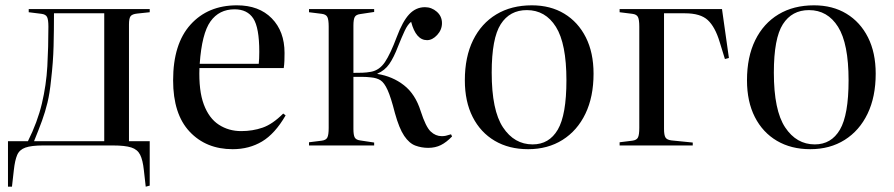

<svg xmlns="http://www.w3.org/2000/svg" viewBox="-20 -547 3361 722"><path d="M528 155 521 93Q517 55 507 35Q497 15 473.5 7.5Q450 0 405 0H142Q98 0 75.5 8Q53 16 44.5 36Q36 56 32 93L25 155H10V-16H85Q121 -88 137.5 -157.5Q154 -227 158 -298Q162 -369 162 -447Q162 -473 157 -483Q152 -493 136 -495L88 -501V-513H543V-501L496 -496Q477 -494 471 -486Q465 -478 465 -455V-16H543V151ZM108 -16H372V-497H183Q183 -434 181.5 -374Q180 -314 172 -246Q167 -196 158.5 -161Q150 -126 138 -93Q126 -60 108 -16Z M855 14Q755 14 693 -52Q631 -118 631 -245Q631 -382 696.5 -454.5Q762 -527 871 -527Q954 -527 1002 -478Q1050 -429 1050 -348Q1050 -332 1049.5 -318.5Q1049 -305 1047 -291H730Q727 -206 746.5 -154Q766 -102 803 -78Q840 -54 887 -54Q930 -54 967.5 -67Q1005 -80 1045 -120L1054 -113Q1014 -44 965.5 -15Q917 14 855 14ZM731 -307H953Q954 -316 954.5 -327.5Q955 -339 955 -352Q955 -443 932.5 -477.5Q910 -512 862 -512Q804 -512 771.5 -466.5Q739 -421 731 -307Z M1590 9Q1565 9 1542 0.5Q1519 -8 1500 -36Q1481 -64 1465 -122Q1450 -181 1437.5 -208.5Q1425 -236 1411 -245Q1397 -254 1375 -256Q1359 -258 1341 -258Q1323 -258 1309 -258V-62Q1309 -39 1314 -30Q1319 -21 1334 -19L1387 -11V0H1142V-12L1190 -18Q1206 -20 1211 -30Q1216 -40 1216 -66V-447Q1216 -473 1211 -483Q1206 -493 1190 -495L1142 -501V-513H1387V-502L1334 -494Q1319 -492 1314 -483Q1309 -474 1309 -451V-273Q1328 -273 1343 -273.5Q1358 -274 1375 -277Q1407 -283 1427.5 -313.5Q1448 -344 1472 -408Q1494 -467 1519 -493.5Q1544 -520 1578 -520Q1603 -520 1622.5 -503Q1642 -486 1642 -460Q1642 -435 1624 -415.5Q1606 -396 1586 -396Q1544 -396 1526 -465Q1513 -455 1502 -431.5Q1491 -408 1477 -373Q1461 -331 1444 -306.5Q1427 -282 1399 -270V-269Q1456 -260 1499 -226.5Q1542 -193 1562 -129Q1581 -70 1599.5 -52.5Q1618 -35 1641 -35Q1650 -35 1656.5 -36.5Q1663 -38 1676 -42L1680 -34Q1659 -12 1638 -1.5Q1617 9 1590 9Z M1966 14Q1894 14 1840.5 -17.5Q1787 -49 1757.5 -107Q1728 -165 1728 -245Q1728 -333 1759 -396Q1790 -459 1846.5 -493Q1903 -527 1980 -527Q2050 -527 2102 -495.5Q2154 -464 2183 -406.5Q2212 -349 2212 -270Q2212 -183 2181.5 -119.5Q2151 -56 2095.5 -21Q2040 14 1966 14ZM1983 -4Q2045 -4 2077.5 -59.5Q2110 -115 2110 -245Q2110 -383 2070.5 -446Q2031 -509 1961 -509Q1897 -509 1863 -456Q1829 -403 1829 -274Q1829 -132 1871.5 -68Q1914 -4 1983 -4Z M2310 0V-12L2358 -18Q2374 -20 2379 -30Q2384 -40 2384 -66V-447Q2384 -473 2379 -483Q2374 -493 2358 -495L2310 -501V-513H2695L2721 -329L2706 -325L2686 -390Q2669 -446 2641.5 -471.5Q2614 -497 2556 -497H2477V-62Q2477 -39 2482.5 -30Q2488 -21 2505 -19L2585 -11V0Z M3027 14Q2955 14 2901.5 -17.5Q2848 -49 2818.5 -107Q2789 -165 2789 -245Q2789 -333 2820 -396Q2851 -459 2907.5 -493Q2964 -527 3041 -527Q3111 -527 3163 -495.5Q3215 -464 3244 -406.5Q3273 -349 3273 -270Q3273 -183 3242.5 -119.5Q3212 -56 3156.5 -21Q3101 14 3027 14ZM3044 -4Q3106 -4 3138.5 -59.5Q3171 -115 3171 -245Q3171 -383 3131.5 -446Q3092 -509 3022 -509Q2958 -509 2924 -456Q2890 -403 2890 -274Q2890 -132 2932.5 -68Q2975 -4 3044 -4Z"/></svg>

Font: Literata 72pt
Style: Regular
Weight: 400
Designer: Latin by Veronika Burian and Jose Scaglione. Greek by Irene Vlachou. Cyrillic by Vera Evstafieva.
Foundry: TypeTogether
Version: Version 3.002